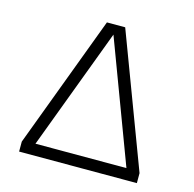

<svg xmlns="http://www.w3.org/2000/svg" viewBox="-101 -790 904 893"><g transform="rotate(15 350.5 -343.0)"><path d="M394 -686 634 -48V0H67V-48L306 -686ZM350 -639 131 -55H569Z"/></g></svg>

Font: Chivo Thin
Style: Regular
Weight: 100
Designer: Hector Gatti
Foundry: Omnibus-Type
Version: Version 1.007